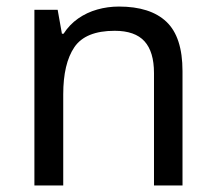

<svg xmlns="http://www.w3.org/2000/svg" viewBox="-20 -566 658 586"><path d="M343 -546Q439 -546 488 -499.5Q537 -453 537 -349V0H450V-343Q450 -408 421 -440Q392 -472 330 -472Q241 -472 207 -422Q173 -372 173 -278V0H85V-536H156L169 -463H174Q192 -491 218.5 -509.5Q245 -528 277 -537Q309 -546 343 -546Z"/></svg>

Font: hexuhindi05
Style: Book
Weight: 400
Designer: Jelle Bosma - Monotype Design Team
Foundry: Monotype Imaging Inc.
Version: Version 2.003